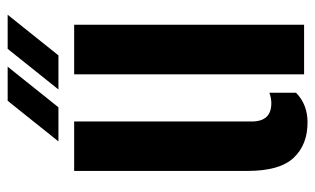

<svg xmlns="http://www.w3.org/2000/svg" viewBox="-180 -634 822 501"><g transform="rotate(-90 230.5 -383.0)"><path d="M35.5 -147.5V-600H164.5V-136.5Q164.5 -85.5 212 -85.5Q225 -85.5 239.5 -90.5V-21Q209 9 162 9Q104 9 69.8 -27.2Q35.5 -63.5 35.5 -147.5ZM287.5 0V-600H417V0ZM112.5 -641 218.5 -773.5H307.5L201.5 -641ZM248 -641 354 -773.5H443L337 -641Z"/></g></svg>

Font: Big Shoulders Stencil Display ExtraBold
Style: Regular
Weight: 800
Designer: Patric King
Foundry: XO Type Co
Version: Version 1.000